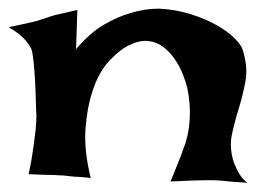

<svg xmlns="http://www.w3.org/2000/svg" viewBox="-20 -502 626 435"><path d="M44.9 -107.4Q51.8 -139.6 55.2 -164.6Q58.6 -189.5 60.5 -206.1Q62.5 -225.6 62.5 -239.3Q61.5 -255.9 61 -278.8Q60.5 -301.8 59.1 -324.7Q57.6 -347.7 55.7 -365.7Q53.7 -383.8 50.8 -391.6Q46.9 -399.4 40 -408.2Q26.4 -424.8 0 -440.4Q22.5 -445.3 38.6 -448.7Q54.7 -452.1 65.4 -455.1Q77.1 -459 85.9 -461.9Q93.8 -464.8 104.5 -467.8Q113.3 -469.7 126 -472.7Q138.7 -475.6 155.3 -479.5L152.3 -390.6Q183.6 -427.7 215.8 -446.3Q248 -464.8 276.4 -472.7Q308.6 -482.4 339.8 -482.4Q378.9 -480.5 412.6 -469.7Q446.3 -459 471.2 -444.8Q496.1 -430.7 511.7 -415Q527.3 -399.4 530.3 -387.7Q542 -349.6 536.1 -317.9Q530.3 -286.1 521 -256.3Q511.7 -226.6 505.4 -197.3Q499 -168 509.8 -133.8Q513.7 -125 517.6 -116.2Q521.5 -108.4 527.3 -100.6Q533.2 -92.8 541 -87.9Q530.3 -88.9 519.5 -89.4Q508.8 -89.8 500 -90.8Q489.3 -91.8 480.5 -92.8Q470.7 -93.8 454.1 -93.8Q425.8 -93.8 366.2 -90.8Q375 -111.3 380.4 -125.5Q385.7 -139.6 389.6 -148.4Q393.6 -159.2 395.5 -165Q407.2 -193.4 409.7 -229.5Q412.1 -265.6 404.3 -302.7Q401.4 -315.4 394.5 -333Q387.7 -350.6 376.5 -367.2Q365.2 -383.8 350.1 -395.5Q335 -407.2 315.4 -409.2Q295.9 -411.1 272 -399.4Q248 -387.7 220.7 -356.4Q200.2 -330.1 188.5 -292Q177.7 -259.8 173.8 -211.4Q169.9 -163.1 185.5 -98.6Q171.9 -100.6 160.2 -101.1Q148.4 -101.6 140.6 -102.5Q130.9 -103.5 123 -104.5Q114.3 -104.5 103.5 -105.5Q93.8 -105.5 79.1 -106Q64.5 -106.4 44.9 -107.4Z"/></svg>

Font: Lakki Reddy
Style: Regular
Weight: 400
Designer: Appaji Ambarisha Darbha
Version: Version 1.0.4; ttfautohint (v1.2.42-39fb)